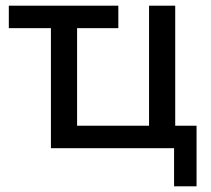

<svg xmlns="http://www.w3.org/2000/svg" viewBox="-20 -521 742 675"><path d="M592 134V0H159V-422H11V-501H396V-422H251V-79H504V-501H596V-79H671V134Z"/></svg>

Font: Nunitoga
Style: Medium
Weight: 500
Designer: Vernon Adams
Foundry: Vernon Adams
Version: Version 1.0